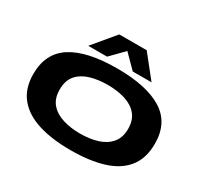

<svg xmlns="http://www.w3.org/2000/svg" viewBox="-187 -1201 1550 1468"><g transform="rotate(30 588.5 -466.5)"><path d="M590 10Q423 10 303 -28Q183 -66 118 -146.5Q53 -227 53 -353Q53 -538 190 -624Q327 -710 589 -710Q849 -710 987 -624.5Q1125 -539 1125 -355Q1125 -225 1060.5 -144.5Q996 -64 876 -27Q756 10 590 10ZM589 -136Q675 -136 743 -157.5Q811 -179 851 -226.5Q891 -274 891 -351Q891 -428 851.5 -475Q812 -522 743.5 -543.5Q675 -565 589 -565Q505 -565 436.5 -544.5Q368 -524 327.5 -477.5Q287 -431 287 -351Q287 -272 328 -225Q369 -178 438 -157Q507 -136 589 -136ZM309 -749 471 -943H713L868 -749H702L588 -864L475 -749Z"/></g></svg>

Font: Georama ExtraExtended
Style: Bold
Weight: 700
Width: 8
Designer: Jean-Baptiste Levee
Foundry: Production Type
Version: Version 1.000